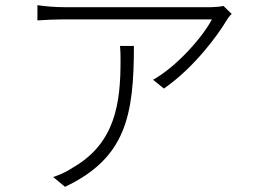

<svg xmlns="http://www.w3.org/2000/svg" viewBox="-20 -699 996 744"><path d="M445 -521C447.1 -500 447.1 -481.2 447.1 -462C447.1 -301.1 427.2 -144.2 263.1 -50.1C242.2 -35.2 209.2 -20.2 186.1 -13.1L231.9 24.9C467 -86.3 498.9 -250 498.9 -521ZM845.9 -676.1C835.9 -673.3 811.8 -671.2 797.9 -671.2H229C196 -671.2 157 -674 125 -679V-620C159.1 -622.2 196 -623.9 229 -623.9H801.1C767 -557.9 667.3 -442.8 573.2 -389.9L615.1 -355.8C731.9 -436.8 822.8 -561.1 858 -620C862.9 -628.9 870.7 -638.8 877.8 -644.9Z"/></svg>

Font: Karasuma Gothic
Style: Light
Weight: 300
Designer: Rasmus Andersson / Ryoko Nishizuka
Foundry: rsms
Version: Version 1.00